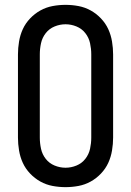

<svg xmlns="http://www.w3.org/2000/svg" viewBox="-20 -763 540 791"><path d="M250 8Q223 8 196.5 3Q170 -2 146.5 -15Q123 -28 104 -48Q85 -68 74 -92Q63 -116 58.5 -143Q54 -170 54 -196V-539Q54 -565 58.5 -592Q63 -619 74 -643Q85 -667 104 -687Q123 -707 146.5 -720Q170 -733 196.5 -738Q223 -743 250 -743Q277 -743 303.5 -738Q330 -733 353.5 -720Q377 -707 396 -687Q415 -667 426 -643Q437 -619 441.5 -592Q446 -565 446 -539V-196Q446 -170 441.5 -143Q437 -116 426 -92Q415 -68 396 -48Q377 -28 353.5 -15Q330 -2 303.5 3Q277 8 250 8ZM250 -72Q273 -72 295 -81Q317 -90 331.5 -108.5Q346 -127 351 -150Q356 -173 356 -196V-539Q356 -562 351 -585Q346 -608 331.5 -626.5Q317 -645 295 -654Q273 -663 250 -663Q227 -663 205 -654Q183 -645 168.5 -626.5Q154 -608 149 -585Q144 -562 144 -539V-196Q144 -173 149 -150Q154 -127 168.5 -108.5Q183 -90 205 -81Q227 -72 250 -72Z"/></svg>

Font: Iosevka Custom Medium
Style: Regular
Weight: 500
Monospace: yes
Designer: Belleve Invis
Foundry: Belleve Invis
Version: Version 32.5.0; ttfautohint (v1.8.4)